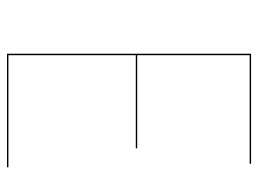

<svg xmlns="http://www.w3.org/2000/svg" viewBox="-112 -608 720 535"><g transform="rotate(90 247.5 -340.0)"><path d="M435.9 -680.1H129.3V0H445.6V-3.9H133.3V-358.9H392.8V-362.8H133.3V-676.2H435.6Z"/></g></svg>

Font: Fira Sans Four
Style: Regular
Weight: 100
Designer: Carrois Corporate & Edenspiekermann AG
Foundry: Carrois Corporate GbR & Edenspiekermann AG
Version: Version 4.203;PS 004.203;hotconv 1.0.88;makeotf.lib2.5.64775